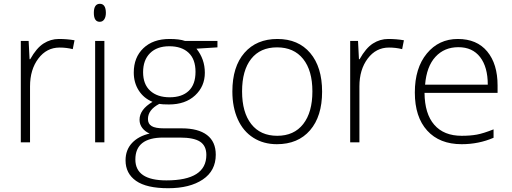

<svg xmlns="http://www.w3.org/2000/svg" viewBox="-20 -745 2682 1005"><path d="M370.1 -534.2 360.8 -487.8Q327.6 -496.1 292 -496.1Q224.1 -496.1 180.7 -438.5Q137.2 -380.9 137.2 -293V0H88.9V-530.8H129.9L134.8 -435.1H138.2Q170.9 -493.7 208 -517.3Q245.1 -541 288.1 -541Q331.1 -541 370.1 -534.2Z M502 -630.9Q471.2 -630.9 471.2 -677.7Q471.2 -724.6 502.4 -725.1Q533.7 -725.1 534.2 -678.2Q534.2 -656.2 525.6 -643.6Q517.1 -630.9 502 -630.9ZM526.4 0H478V-530.8H526.4Z M765.4 -466.8Q729 -430.7 729 -367.2Q729 -303.7 766.4 -269.8Q803.7 -235.8 868.2 -235.8Q932.6 -235.8 968 -269.5Q1003.4 -303.2 1003.4 -369.1Q1003.4 -435.1 967 -469Q930.7 -502.9 866.2 -502.9Q801.8 -502.9 765.4 -466.8ZM688.5 89.8Q688.5 199.2 851.1 199.2Q1060.1 199.2 1060.1 65.9Q1060.1 18.1 1027.3 -3.4Q994.6 -24.9 921.4 -24.9H834.5Q688.5 -24.9 688.5 89.8ZM754.4 -122.1Q754.4 -96.7 773.7 -85Q793 -73.2 838.4 -73.2H931.2Q1017.6 -73.2 1063.5 -38.3Q1109.4 -3.4 1109.4 64.9Q1109.4 148.9 1041.5 194.6Q973.6 240.2 860.4 240.2Q747.1 240.2 692.1 201.7Q637.2 163.1 637.2 94.2Q637.2 39.6 671.1 3.4Q705.1 -32.7 763.2 -45.9Q739.3 -56.2 724.9 -75Q710.4 -93.8 710.4 -118.2Q710.4 -171.4 778.3 -211.9Q731.9 -231 706.1 -271.7Q680.2 -312.5 680.2 -365.2Q680.2 -444.8 730.7 -492.9Q781.2 -541 867.2 -541Q919.4 -541 948.2 -530.8H1118.2V-497.1L1008.3 -490.2Q1052.2 -435.5 1052.2 -364.3Q1052.2 -293 1001.2 -245.6Q950.2 -198.2 864.3 -198.2Q828.1 -198.2 813.5 -201.2Q754.4 -169.9 754.4 -122.1Z M1294.7 -436.8Q1247.1 -376.5 1247.1 -266.6Q1247.1 -156.7 1295.2 -95.5Q1343.3 -34.2 1431.2 -34.2Q1519 -34.2 1567.1 -95.7Q1615.2 -157.2 1615.2 -266.6Q1615.2 -376 1566.7 -436.5Q1518.1 -497.1 1430.2 -497.1Q1342.3 -497.1 1294.7 -436.8ZM1429.2 9.8Q1359.4 9.8 1306.2 -23.9Q1252.9 -57.6 1224.6 -120.6Q1196.3 -183.6 1196.3 -266.1Q1196.3 -396 1259.5 -468.5Q1322.8 -541 1432.1 -541Q1541.5 -541 1603.8 -467.5Q1666 -394 1666 -265.1Q1666 -136.2 1603 -63.2Q1540 9.8 1429.2 9.8Z M2094.2 -534.2 2085 -487.8Q2051.8 -496.1 2016.1 -496.1Q1948.2 -496.1 1904.8 -438.5Q1861.3 -380.9 1861.3 -293V0H1813V-530.8H1854L1858.9 -435.1H1862.3Q1895 -493.7 1932.1 -517.3Q1969.2 -541 2012.2 -541Q2055.2 -541 2094.2 -534.2Z M2205.1 -301.8H2533.2Q2533.2 -394 2493.2 -446Q2453.1 -498 2379.4 -498Q2305.7 -498 2259.3 -447.5Q2212.9 -397 2205.1 -301.8ZM2584.5 -297.9V-258.8H2202.1Q2203.1 -149.4 2253.2 -91.8Q2303.2 -34.2 2396.5 -34.2Q2441.9 -34.2 2476.3 -40.5Q2510.7 -46.9 2563.5 -67.9V-23.9Q2485.8 9.8 2396.5 9.8Q2280.8 9.8 2216.1 -61.5Q2151.4 -132.8 2151.4 -260.7Q2151.4 -388.7 2214.1 -464.8Q2276.9 -541 2376.5 -541Q2476.1 -541 2530.3 -475.6Q2584.5 -410.2 2584.5 -297.9Z"/></svg>

Font: OpenSans-Light
Style: Regular
Weight: 300
Foundry: Ascender Corporation
Version: Version 1.10